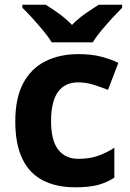

<svg xmlns="http://www.w3.org/2000/svg" viewBox="-20 -786 554 816"><path d="M300 10Q219 10 162 -19.5Q105 -49 75 -111Q45 -173 45 -270Q45 -370 79 -433Q113 -496 173.5 -526Q234 -556 313 -556Q369 -556 410.5 -545Q452 -534 483 -519L439 -404Q404 -418 373.5 -427Q343 -436 313 -436Q197 -436 197 -271Q197 -189 227.5 -150Q258 -111 313 -111Q360 -111 396 -123.5Q432 -136 466 -158V-31Q432 -9 394.5 0.5Q357 10 300 10ZM200 -606Q186 -629 163.5 -656Q141 -683 117.5 -709Q94 -735 75 -753V-766H174Q200 -750 230 -728.5Q260 -707 286 -680Q312 -707 343 -728.5Q374 -750 400 -766H499V-753Q481 -735 457 -709Q433 -683 410.5 -656Q388 -629 374 -606Z"/></svg>

Font: Noto Sans Hanifi Rohingya
Style: Regular
Weight: 400
Designer: Monotype Design Team and DaltonMaag
Foundry: Google LLC
Version: Version 2.101